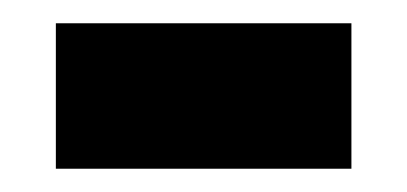

<svg xmlns="http://www.w3.org/2000/svg" viewBox="-20 -595 350 165"><path d="M28 -450V-575H282V-450Z"/></svg>

Font: Noto Sans Khmer UI Condensed
Style: Bold
Weight: 700
Width: 3
Designer: Danh Hong and the Monotype Design Team
Foundry: Monotype Imaging Inc.
Version: Version 2.002; ttfautohint (v1.8.4.7-5d5b)